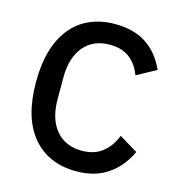

<svg xmlns="http://www.w3.org/2000/svg" viewBox="-107 -804 848 910"><g transform="rotate(15 317.0 -349.0)"><path d="M348 12Q211 12 133 -80.5Q55 -173 55 -349Q55 -437 75 -504Q95 -571 133 -617Q171 -663 225.5 -686.5Q280 -710 348 -710Q439 -710 500.5 -670Q562 -630 597 -552L502 -500Q484 -550 446.5 -579.5Q409 -609 348 -609Q267 -609 221 -554Q175 -499 175 -402V-296Q175 -199 221 -144Q267 -89 348 -89Q411 -89 450.5 -121.5Q490 -154 509 -205L600 -150Q565 -74 502 -31Q439 12 348 12Z"/></g></svg>

Font: IBM Plex Sans Arabic Medium
Style: Regular
Weight: 500
Designer: Mike Abbink, Paul van der Laan, Pieter van Rosmalen, Wael Morcos, Khajak Apelian
Foundry: Bold Monday
Version: Version 1.1